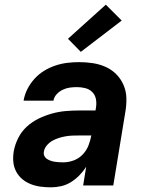

<svg xmlns="http://www.w3.org/2000/svg" viewBox="-20 -794 640 822"><path d="M198 8Q175 8 153 5Q131 2 111 -6Q91 -14 75 -27.5Q59 -41 49 -60Q39 -79 37 -101.5Q35 -124 39 -147Q44 -175 58 -203Q72 -231 95 -252Q118 -273 146 -286.5Q174 -300 203 -308Q232 -316 261 -318.5Q290 -321 319 -321H389L391 -334Q394 -353 390.5 -370.5Q387 -388 375 -400Q363 -412 345.5 -416.5Q328 -421 310 -421Q294 -421 279 -419Q264 -417 249 -410Q234 -403 222.5 -390.5Q211 -378 209 -363H81Q85 -388 97 -412Q109 -436 127.5 -456.5Q146 -477 169 -491Q192 -505 217.5 -513.5Q243 -522 268.5 -525Q294 -528 319 -528Q349 -528 378 -523.5Q407 -519 432.5 -507.5Q458 -496 477.5 -476.5Q497 -457 508.5 -431Q520 -405 521 -376Q522 -347 517 -317L465 0H336L349 -80Q337 -61 320.5 -44Q304 -27 284 -14.5Q264 -2 242 3Q220 8 198 8ZM251 -99Q273 -99 295 -107Q317 -115 333.5 -132Q350 -149 358.5 -170.5Q367 -192 371 -214H319Q304 -214 290 -213.5Q276 -213 261.5 -210.5Q247 -208 232.5 -203.5Q218 -199 204.5 -191.5Q191 -184 180.5 -171.5Q170 -159 168 -145Q166 -136 169.5 -127.5Q173 -119 180.5 -114Q188 -109 196.5 -106Q205 -103 214 -101.5Q223 -100 232.5 -99.5Q242 -99 251 -99ZM326 -572 271 -628 433 -774 501 -706Z"/></svg>

Font: Iosevka Aile Extrabold
Style: Italic
Weight: 800
Italic angle: -9°
Designer: Belleve Invis
Foundry: Belleve Invis
Version: Version 31.1.0; ttfautohint (v1.8.4)